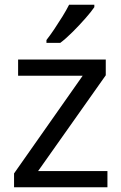

<svg xmlns="http://www.w3.org/2000/svg" viewBox="-20 -786 510 806"><path d="M431 0H39V-58L327 -468H56V-536H424V-470L140 -68H431ZM376 -766V-756Q364 -738 339 -709.5Q314 -681 285.5 -652.5Q257 -624 233 -606H175V-618Q190 -637 207.5 -663Q225 -689 242 -716.5Q259 -744 270 -766Z"/></svg>

Font: Noto IKEA Latin
Style: Regular
Weight: 400
Designer: Monotype Design Team
Foundry: Monotype Imaging Inc.
Version: Version 1.0